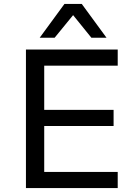

<svg xmlns="http://www.w3.org/2000/svg" viewBox="-20 -957 705 977"><path d="M112 0V-705H579V-623H205V-398H558V-316H205V-82H579V0ZM182 -765 308 -937H396L522 -765H445L352 -880L258 -765Z"/></svg>

Font: Nunito Sans 6pt
Style: Regular
Weight: 400
Version: Version 3.101;gftools[0.9.27]